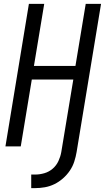

<svg xmlns="http://www.w3.org/2000/svg" viewBox="-20 -755 541 990"><path d="M141 215V145H162Q185 145 209 138Q233 131 252 114.5Q271 98 281.5 75Q292 52 296 29L358 -345H144L87 0H8L129 -735H208L155 -415H369L422 -735H501L375 29Q371 53 363 78Q355 103 340 125Q325 147 304.5 165Q284 183 260.5 194.5Q237 206 211.5 210.5Q186 215 161 215Z"/></svg>

Font: Iosevka Term Oblique
Style: Regular
Weight: 400
Italic angle: -9°
Monospace: yes
Designer: Belleve Invis
Foundry: Belleve Invis
Version: Version 31.4.0